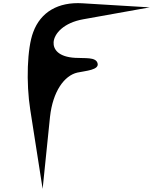

<svg xmlns="http://www.w3.org/2000/svg" viewBox="-20 -943 975 1225"><path d="M252 262 299 -197C317 -360 390 -461 474 -480C524 -491 617 -496 602 -541C590 -580 522 -570 459 -574C353 -580 319 -628 322 -674C326 -729 387 -798 511 -820L935 -896L507 -922C351 -932 239 -866 192 -738C153 -637 146 -414 173 -243Z"/></svg>

Font: Venom Sans
Style: Bd
Weight: 700
Version: Version 1.001